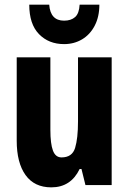

<svg xmlns="http://www.w3.org/2000/svg" viewBox="-20 -797 554 827"><path d="M461 -550V0H348L331 -69H323Q285 10 201 10Q128 10 90 -43Q52 -96 52 -191V-550H197V-237Q197 -178 208 -148.5Q219 -119 245 -119Q291 -119 303.5 -160Q316 -201 316 -274V-550ZM408 -777Q408 -725 388 -686.5Q368 -648 333.5 -627.5Q299 -607 256 -607Q190 -607 148 -650Q106 -693 106 -777H192Q197 -708 256 -708Q286 -708 303.5 -723.5Q321 -739 323 -777Z"/></svg>

Font: Noto Sans Arabic ExtCond ExtBd
Style: Regular
Weight: 800
Width: 2
Designer: Monotype Design Team, Nadine Chahine, Nizar Qandah and Khaled Hosny
Foundry: Monotype Imaging Inc.
Version: Version 2.012; ttfautohint (v1.8.4.7-5d5b)